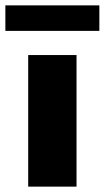

<svg xmlns="http://www.w3.org/2000/svg" viewBox="-35 -695 390 715"><path d="M70 0V-490H250V0ZM-15 -580V-675H335V-580Z"/></svg>

Font: Xolonium
Style: Bold
Weight: 700
Designer: Severin Meyer
Version: Version 4.2